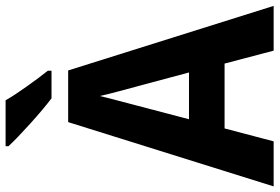

<svg xmlns="http://www.w3.org/2000/svg" viewBox="-172 -802 974 669"><g transform="rotate(-90 314.5 -467.0)"><path d="M300 -934H140V-924C174 -887 261 -808 307 -774H403V-787C375 -822 325 -890 300 -934ZM473 0H629L404 -716H224L0 0H157L202 -171H428ZM349 -474 397 -295H234L281 -474C287 -499 307 -570 315 -606C323 -567 339 -513 349 -474Z"/></g></svg>

Font: Noto Sans Telugu SemiCondensed
Style: Bold
Weight: 700
Width: 4
Designer: Jelle Bosma - Monotype Design Team
Foundry: Monotype Imaging Inc.
Version: Version 2.005